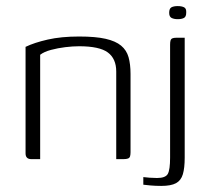

<svg xmlns="http://www.w3.org/2000/svg" viewBox="-20 -523 690 631"><path d="M83 0Q64 0 64 -19V-369Q93 -383 137 -393Q181 -403 240 -403Q294 -403 327 -395.5Q360 -388 378 -373Q396 -358 402.5 -335Q409 -312 409 -280V-23Q409 -15 407.5 -9.5Q406 -4 400.5 -2Q395 0 386 0H362V-288Q362 -330 334.5 -350.5Q307 -371 240 -371Q219 -371 194.5 -368Q170 -365 147.5 -359Q125 -353 112 -343V0ZM510 88Q491 88 474.5 86.5Q458 85 451 84V59Q457 60 471.5 61Q486 62 496 62Q524 62 531.5 48.5Q539 35 539 -5V-376Q539 -385 540.5 -390Q542 -395 546.5 -397Q551 -399 560 -399H587V-5Q587 29 581 49.5Q575 70 558.5 79Q542 88 510 88ZM564 -460Q552 -460 544 -464Q536 -468 536 -481Q536 -495 543.5 -499Q551 -503 564 -503Q577 -503 585 -499Q593 -495 592 -481Q592 -468 584.5 -464Q577 -460 564 -460Z"/></svg>

Font: Genos Light
Style: Regular
Weight: 300
Designer: Robert E. Leuschke
Foundry: Robert E. Leuschke
Version: Version 1.010